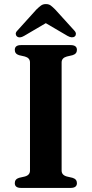

<svg xmlns="http://www.w3.org/2000/svg" viewBox="-20 -921 449 941"><path d="M282 -85Q282 -63 307.5 -56L335.5 -49.5Q357 -43 357 -23.5Q357 0 326 0H83Q52.5 0 52.5 -23.5Q52.5 -43 73.5 -49.5L102 -56Q127 -63 127 -85V-615Q127 -637 102 -644L73.5 -650.5Q52.5 -657 52.5 -676.5Q52.5 -700 83 -700H326Q357 -700 357 -676.5Q357 -657 335.5 -650.5L307.5 -644Q282 -637 282 -615ZM98 -745Q76 -732 63 -742.5Q58 -746.5 57.2 -754.5Q56.5 -762.5 65.5 -771.5L159 -875Q171 -886.5 180.8 -893.8Q190.5 -901 205 -901Q219.5 -901 229 -893.8Q238.5 -886.5 250 -875L344 -771.5Q352.5 -762.5 352 -754.5Q351.5 -746.5 346.5 -742.5Q333.5 -732.5 311 -745L204.5 -807.5Z"/></svg>

Font: Fraunces 9pt S000 SemiBold
Style: Regular
Weight: 600
Version: Version 1.000; ttfautohint (v1.8.3)